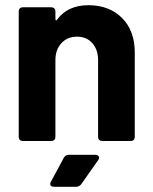

<svg xmlns="http://www.w3.org/2000/svg" viewBox="-20 -542 587 738"><path d="M498 -340V-17Q498 0 481 0H374Q357 0 357 -17V-311Q357 -351 335 -376Q313 -401 276 -401Q239 -401 216 -376Q193 -351 193 -311V-17Q193 0 176 0H69Q52 0 52 -17V-497Q52 -514 69 -514H176Q193 -514 193 -497V-469Q193 -465 195 -464Q197 -463 199 -466Q240 -522 320 -522Q400 -522 449 -473Q498 -424 498 -340ZM173 165Q173 160 176 156L225 65Q231 53 245 53H346Q353 53 357 56Q361 59 361 64Q361 69 357 74L293 165Q285 176 272 176H188Q173 176 173 165Z"/></svg>

Font: Barlow
Style: Bold
Weight: 700
Designer: Jeremy Tribby
Foundry: Jeremy Tribby
Version: Version 1.101 August 23, 2024